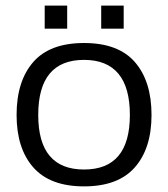

<svg xmlns="http://www.w3.org/2000/svg" viewBox="-20 -648 598 683"><path d="M139 -628H219V-546H139ZM340 -628H420V-546H340ZM39 -239Q39 -359 98 -427Q157 -495 279 -495Q401 -495 460 -427Q519 -359 519 -239Q519 -120 459.5 -52.5Q400 15 279 15Q158 15 98.5 -52.5Q39 -120 39 -239ZM442 -239Q442 -337 401 -386Q360 -435 279 -435Q116 -435 116 -239Q116 -45 279 -45Q442 -45 442 -239Z"/></svg>

Font: Pridi Light
Style: Regular
Weight: 300
Designer: Katatrad Team
Foundry: CadsonDemak
Version: Version 1.003